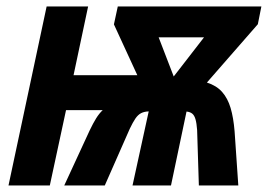

<svg xmlns="http://www.w3.org/2000/svg" viewBox="-20 -565 816 585"><path d="M5.9 0 122.1 -545.4H248.5L204.1 -335.9H398.4L327.1 -490.7L338.9 -545.4H776.4L765.6 -491.2L610.4 -313.5Q639.6 -304.2 656.7 -284.9Q673.8 -265.6 682.6 -236.1Q691.4 -206.5 694.8 -164.6L706.1 0H585.9L580.6 -168.9Q579.1 -189.5 575.7 -201.4Q572.3 -213.4 565.7 -218.8Q559.1 -224.1 548.3 -225.1L501 0H383.8L433.1 -225.6Q419.4 -225.1 409.9 -220.2Q400.4 -215.3 392.6 -203.9Q384.8 -192.4 375.5 -172.9L299.3 0H175.8L253.4 -168Q263.7 -189.5 272.7 -204.1Q281.7 -218.8 293 -229.5H181.2L131.8 0ZM509.3 -332 601.6 -451.2H463.4Z"/></svg>

Font: Open Sans SemiCondensed
Style: Bold Italic
Weight: 700
Width: 4
Italic angle: -12°
Designer: Monotype Design Team
Foundry: Monotype Imaging Inc.
Version: Version 3.003